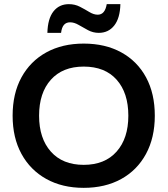

<svg xmlns="http://www.w3.org/2000/svg" viewBox="-20 -895 807 925"><path d="M383.3 10Q280 10 202.9 -32.9Q125.8 -75.8 83.3 -153.8Q40.8 -231.7 40.8 -337.5Q40.8 -444.2 83.3 -522.1Q125.8 -600 202.9 -642.5Q280 -685 383.3 -685Q487.5 -685 564.6 -642.5Q641.7 -600 683.8 -522.1Q725.8 -444.2 725.8 -337.5Q725.8 -231.7 683.3 -153.3Q640.8 -75 563.8 -32.5Q486.7 10 383.3 10ZM383.3 -100.8Q485 -100.8 541.7 -164.6Q598.3 -228.3 598.3 -337.5Q598.3 -447.5 542.1 -510.8Q485.8 -574.2 383.3 -574.2Q281.7 -574.2 225 -510.8Q168.3 -447.5 168.3 -337.5Q168.3 -228.3 225 -164.6Q281.7 -100.8 383.3 -100.8ZM208.3 -736.7Q210 -805 237.5 -840Q265 -875 311.7 -875Q340.8 -875 365 -862.5Q389.2 -850 410.4 -837.1Q431.7 -824.2 450.8 -824.2Q485.8 -824.2 494.2 -875H560Q558.3 -807.5 530.4 -772.1Q502.5 -736.7 455.8 -736.7Q428.3 -736.7 404.2 -749.6Q380 -762.5 358.8 -775Q337.5 -787.5 317.5 -787.5Q299.2 -787.5 288.3 -775.4Q277.5 -763.3 274.2 -736.7Z"/></svg>

Font: Funnel Display SemiBold
Style: Regular
Weight: 600
Designer: NORD ID, Kristian Moeller
Foundry: Dicotype
Version: Version 1.000